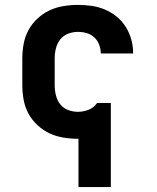

<svg xmlns="http://www.w3.org/2000/svg" viewBox="-20 -558 640 783"><path d="M300 205V8Q299 8 298.5 8Q298 8 298 8Q268 8 238 3Q208 -2 181.5 -14.5Q155 -27 132.5 -48Q110 -69 96 -95Q82 -121 76.5 -150.5Q71 -180 71 -210V-320Q71 -350 76.5 -379.5Q82 -409 96 -435Q110 -461 132.5 -482Q155 -503 181.5 -515.5Q208 -528 238 -533Q268 -538 298 -538Q326 -538 354 -534Q382 -530 408 -519Q434 -508 456 -490Q478 -472 493 -448Q508 -424 515.5 -396.5Q523 -369 523 -341Q523 -340 523 -340Q523 -340 523 -340H391Q391 -340 391 -340Q391 -340 391 -340Q391 -358 384.5 -375.5Q378 -393 364.5 -405.5Q351 -418 333.5 -423Q316 -428 298 -428Q277 -428 257.5 -420.5Q238 -413 225.5 -397Q213 -381 208 -360.5Q203 -340 203 -320V-210Q203 -190 208 -169.5Q213 -149 225.5 -133Q238 -117 257.5 -109.5Q277 -102 298 -102Q320 -102 341.5 -110.5Q363 -119 375 -137L376 -138H432V205Z"/></svg>

Font: Iosevka Curly XBdEx
Style: Regular
Weight: 800
Width: 7
Monospace: yes
Designer: Belleve Invis
Foundry: Belleve Invis
Version: Version 11.1.0; ttfautohint (v1.8.3)